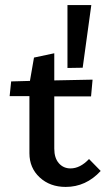

<svg xmlns="http://www.w3.org/2000/svg" viewBox="-20 -730 424 757"><path d="M377 -56Q319 7 239 7Q177 7 136.5 -30.5Q96 -68 96 -126V-351H18L24 -409L98 -411L114 -503L194 -520V-413L345 -416L339 -350H194V-144Q194 -107 212 -86.5Q230 -66 258 -66Q296 -66 331 -103ZM246 -462V-710H340L306 -463Z"/></svg>

Font: Ysabeau Semibold
Style: Regular
Weight: 600
Designer: Christian Thalmann (Catharsis Fonts)
Version: Version 0.003